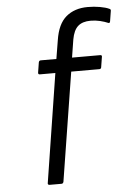

<svg xmlns="http://www.w3.org/2000/svg" viewBox="-58 -710 675 940"><g transform="rotate(-5 280.0 -240.5)"><path d="M147 185Q143 185 140.5 182.5Q138 180 139 176L223 -358H147Q138 -358 139 -367L147 -417Q149 -426 157 -426H234L249 -517Q261 -596 302.5 -631Q344 -666 409 -666Q440 -666 468.5 -661Q497 -656 514 -648Q522 -645 520 -637L512 -587Q510 -576 502 -580Q486 -587 463.5 -592.5Q441 -598 417 -598Q377 -598 355 -578.5Q333 -559 325 -514L311 -426H449Q459 -426 457 -417L449 -367Q448 -358 439 -358H301L216 176Q215 180 212.5 182.5Q210 185 206 185Z"/></g></svg>

Font: Sofia Sans Semi Condensed
Style: Italic
Weight: 400
Italic angle: -9°
Designer: Botio Nikoltchev, Ani Petrova
Foundry: lettersoup
Version: Version 4.101